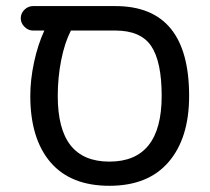

<svg xmlns="http://www.w3.org/2000/svg" viewBox="-20 -597 688 628"><path d="M79.1 -283.2Q79.1 -335.9 91.3 -393.1Q103.5 -450.2 125 -497.1H87.9Q72.3 -497.1 60.1 -509.3Q47.9 -521.5 47.9 -537.1Q47.9 -553.7 60.1 -565.4Q72.3 -577.1 87.9 -577.1H357.4Q598.6 -577.1 598.6 -283.2Q598.6 -145.5 531.7 -67.4Q464.8 10.7 337.9 10.7Q210.9 10.7 145 -66.4Q79.1 -143.6 79.1 -283.2ZM508.8 -283.2Q508.8 -395.5 474.6 -446.3Q440.4 -497.1 357.4 -497.1H211.9Q191.4 -457 180.2 -400.4Q168.9 -343.8 168.9 -283.2Q168.9 -174.8 210.9 -121.6Q252.9 -68.4 337.9 -68.4Q508.8 -68.4 508.8 -283.2Z"/></svg>

Font: jf-openhuninn-2.1
Style: Regular
Weight: 400
Designer: [Kosugi Maru]
Designed by MOTOYA      

[Varela Round]
Joe Prince (Latin component); Avraham Cornfeld (Hebrew component)
Foundry: justfont Co., Ltd.
Version: 2.1